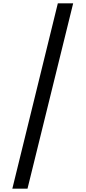

<svg xmlns="http://www.w3.org/2000/svg" viewBox="-20 -962 518 1152"><path d="M327 -942H419L145 170H54Z"/></svg>

Font: Parkinsans Light
Style: Regular
Weight: 400
Version: Version 1.000